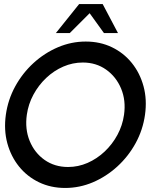

<svg xmlns="http://www.w3.org/2000/svg" viewBox="-20 -919 790 952"><path d="M303 13Q232 13 173.2 -15.2Q114.5 -43.5 74.2 -93.5Q34 -143.5 16.2 -209.2Q-1.5 -275 9 -350Q19.5 -425 55.5 -490.8Q91.5 -556.5 146.2 -606.5Q201 -656.5 267.5 -684.8Q334 -713 405 -713Q476.5 -713 535 -684.8Q593.5 -656.5 633.8 -606.5Q674 -556.5 691.8 -490.8Q709.5 -425 699 -350Q688.5 -275 652.5 -209.2Q616.5 -143.5 561.8 -93.5Q507 -43.5 440.8 -15.2Q374.5 13 303 13ZM317.5 -91Q367.5 -91 414 -111.2Q460.5 -131.5 498.8 -167.5Q537 -203.5 562.2 -250.2Q587.5 -297 595 -350Q605 -421 580.5 -479.8Q556 -538.5 506.2 -573.8Q456.5 -609 390.5 -609Q340.5 -609 293.8 -588.8Q247 -568.5 209 -532.5Q171 -496.5 145.8 -449.8Q120.5 -403 113 -350Q103 -279 127.2 -220Q151.5 -161 201.2 -126Q251 -91 317.5 -91ZM489 -899 565 -755H495.5L424.5 -853.5L326 -755H257L372.5 -899Z"/></svg>

Font: Urbanist SemiBold
Style: Italic
Weight: 600
Italic angle: -8°
Designer: Corey Hu
Foundry: Corey Hu
Version: Version 1.321; ttfautohint (v1.8.4.7-5d5b)